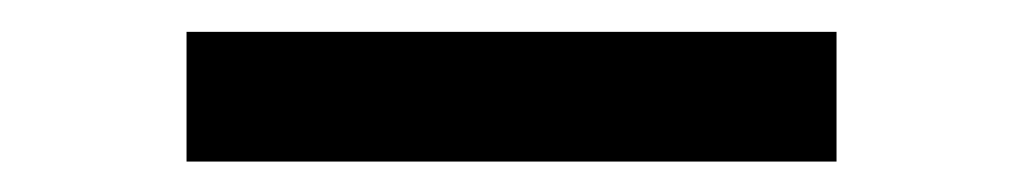

<svg xmlns="http://www.w3.org/2000/svg" viewBox="-20 -383 655 123"><path d="M99.5 -279.5V-362.6H515.9V-279.5Z"/></svg>

Font: Fira Code Retina
Style: Regular
Weight: 450
Monospace: yes
Designer: Carrois Corporate, Edenspiekermann AG, Nikita Prokopov
Foundry: Carrois Corporate, Edenspiekermann AG, Nikita Prokopov
Version: Version 6.002